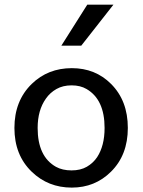

<svg xmlns="http://www.w3.org/2000/svg" viewBox="-20 -812 623 839"><path d="M43 -252.9Q43 -371.6 118.7 -445.3Q189.5 -514.2 293.9 -514.2Q396.5 -514.2 465.3 -445.3Q538.6 -372.1 538.6 -252.9Q538.6 -134.3 464.8 -61.5Q395 7.8 293.5 7.8Q190.4 7.8 118.7 -61.5Q43 -134.3 43 -252.9ZM144.5 -252.9Q144.5 -127.9 224.6 -83Q252.9 -67.4 292.5 -67.4Q332 -67.4 359.4 -83.3Q386.7 -99.1 404.3 -125Q437 -174.8 437 -252.9Q437 -377 358.4 -422.9Q331.1 -439 293 -439Q254.9 -439 226.8 -423.1Q198.7 -407.2 180.7 -381.3Q144.5 -330.6 144.5 -252.9ZM361.3 -791.5H475.6L335 -612.3H248Z"/></svg>

Font: Inder
Style: Regular
Weight: 400
Designer: Irina Smirnova
Foundry: Irina Smirnova
Version: Version 1.001